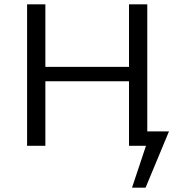

<svg xmlns="http://www.w3.org/2000/svg" viewBox="-20 -678 836 893"><path d="M657 195H594L659 0H580V-300H191V0H106V-658H191V-367H580V-658H665V-67H766Z"/></svg>

Font: Ysabeau Medium
Style: Regular
Weight: 500
Designer: Christian Thalmann (Catharsis Fonts)
Version: Version 0.003